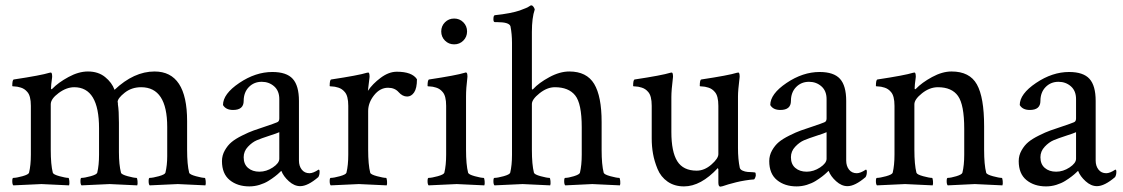

<svg xmlns="http://www.w3.org/2000/svg" viewBox="-20 -698 4247 726"><path d="M312.5 -427.7Q351.6 -427.7 377.4 -406.7Q403.3 -385.7 413.1 -358.4Q486.3 -427.7 564.5 -427.7Q687.5 -427.7 687.5 -240.2V-131.8Q687.5 -75.2 695.3 -44.9Q697.3 -38.1 720.7 -31.7Q744.1 -25.4 753.9 -25.4Q756.8 -25.4 757.8 -13.7Q758.8 -2 756.8 2.9Q659.2 -2 652.3 -2Q646.5 -2 545.9 2.9Q542 -1 542 -13.2Q542 -25.4 545.9 -25.4Q557.6 -25.4 580.6 -31.7Q603.5 -38.1 605.5 -44.9Q612.3 -73.2 612.3 -107.4V-217.8Q612.3 -368.2 513.7 -368.2Q477.5 -368.2 451.2 -347.2Q424.8 -326.2 424.8 -312.5L425.8 -308.6Q425.8 -304.7 425.8 -303.7Q429.7 -279.3 429.7 -233.4V-123Q429.7 -75.2 437.5 -44.9Q439.5 -38.1 462.9 -31.7Q486.3 -25.4 496.1 -25.4Q499 -25.4 500 -13.7Q501 -2 499 2.9Q401.4 -2 394.5 -2Q388.7 -2 288.1 2.9Q284.2 -1 284.2 -13.2Q284.2 -25.4 288.1 -25.4Q299.8 -25.4 322.8 -31.7Q345.7 -38.1 347.7 -44.9Q354.5 -73.2 354.5 -113.3V-212.9Q354.5 -368.2 260.7 -368.2Q231.4 -368.2 201.7 -346.2Q171.9 -324.2 171.9 -303.7V-131.8Q171.9 -75.2 179.7 -44.9Q181.6 -38.1 205.1 -31.7Q228.5 -25.4 238.3 -25.4Q241.2 -25.4 242.2 -13.7Q243.2 -2 241.2 2.9Q143.6 -2 136.7 -2Q130.9 -2 30.3 2.9Q26.4 -1 26.4 -13.2Q26.4 -25.4 30.3 -25.4Q42 -25.4 64.9 -31.7Q87.9 -38.1 89.8 -44.9Q96.7 -73.2 96.7 -113.3V-297.9Q96.7 -335.9 83 -350.6Q73.2 -362.3 59.1 -366.7Q44.9 -371.1 35.6 -371.1Q26.4 -371.1 26.4 -373Q26.4 -396.5 32.2 -397.5Q135.7 -413.1 167 -422.9Q168 -422.9 169.9 -423.3Q171.9 -423.8 171.9 -423.8Q175.8 -423.8 176.8 -415.5Q177.7 -407.2 176.8 -403.3Q172.9 -376 172.9 -364.3Q172.9 -360.4 174.8 -360.4Q175.8 -360.4 177.7 -362.3Q200.2 -385.7 238.8 -406.7Q277.3 -427.7 312.5 -427.7Z M1036.1 -97.7V-198.2Q1028.3 -194.3 998 -184.6Q967.8 -174.8 950.7 -167.5Q933.6 -160.2 917.5 -143.1Q901.4 -126 901.4 -103.5Q901.4 -77.1 918 -63Q934.6 -48.8 960.9 -48.8Q987.3 -48.8 1011.7 -64.9Q1036.1 -81.1 1036.1 -97.7ZM1009.8 -425.8Q1063.5 -425.8 1086.9 -399.9Q1110.4 -374 1110.4 -316.4V-90.8Q1110.4 -70.3 1121.1 -56.6Q1131.8 -43 1150.4 -43Q1164.1 -43 1184.6 -56.6Q1188.5 -56.6 1188.5 -48.8Q1188.5 -36.1 1183.6 -28.3Q1143.6 5.9 1115.2 5.9Q1092.8 5.9 1072.3 -12.7Q1051.8 -31.2 1043.9 -51.8Q1043 -51.8 1036.6 -45.4Q1030.3 -39.1 1019.5 -30.8Q1008.8 -22.5 994.6 -13.7Q980.5 -4.9 961.4 1Q942.4 6.8 922.9 6.8Q877.9 6.8 848.6 -17.1Q819.3 -41 819.3 -88.9Q819.3 -110.4 830.1 -129.4Q840.8 -148.4 855.5 -160.6Q870.1 -172.9 895.5 -185.5Q920.9 -198.2 939 -204.6Q957 -210.9 986.3 -220.7Q1015.6 -230.5 1027.3 -235.4Q1036.1 -238.3 1036.1 -250V-323.2Q1036.1 -354.5 1016.6 -371.6Q997.1 -388.7 969.7 -388.7Q940.4 -388.7 920.9 -368.7Q901.4 -348.6 901.4 -316.4Q901.4 -282.2 861.3 -282.2Q834 -282.2 823.2 -300.8Q823.2 -342.8 884.8 -384.3Q946.3 -425.8 1009.8 -425.8Z M1480.5 -426.8Q1538.1 -426.8 1556.6 -398.4Q1556.6 -364.3 1545.9 -348.6Q1535.2 -333 1519.5 -333Q1502 -333 1487.3 -349.6Q1472.7 -366.2 1447.3 -366.2Q1417 -366.2 1394.5 -337.9Q1372.1 -309.6 1372.1 -278.3V-131.8Q1372.1 -75.2 1379.9 -44.9Q1381.8 -38.1 1405.8 -31.7Q1429.7 -25.4 1439.5 -25.4Q1442.4 -25.4 1443.4 -13.7Q1444.3 -2 1442.4 2.9Q1344.7 -2 1336.9 -2Q1331.1 -2 1230.5 2.9Q1226.6 -1 1226.6 -13.2Q1226.6 -25.4 1230.5 -25.4Q1242.2 -25.4 1265.1 -31.7Q1288.1 -38.1 1290 -44.9Q1296.9 -73.2 1296.9 -113.3V-297.9Q1296.9 -335.9 1283.2 -350.6Q1273.4 -362.3 1259.3 -366.7Q1245.1 -371.1 1235.8 -371.1Q1226.6 -371.1 1226.6 -373Q1226.6 -396.5 1232.4 -397.5Q1335.9 -413.1 1367.2 -422.9Q1368.2 -422.9 1370.1 -423.3Q1372.1 -423.8 1372.1 -423.8Q1376 -423.8 1377 -415.5Q1377.9 -407.2 1377 -403.3L1371.1 -354.5Q1388.7 -380.9 1419.4 -403.8Q1450.2 -426.8 1480.5 -426.8Z M1662.6 -544.4Q1648.4 -558.6 1648.4 -579.1Q1648.4 -599.6 1662.6 -613.8Q1676.8 -627.9 1697.3 -627.9Q1717.8 -627.9 1731.9 -613.8Q1746.1 -599.6 1746.1 -579.1Q1746.1 -558.6 1731.9 -544.4Q1717.8 -530.3 1697.3 -530.3Q1676.8 -530.3 1662.6 -544.4ZM1742.2 -131.8Q1742.2 -75.2 1750 -44.9Q1752 -38.1 1775.4 -31.7Q1798.8 -25.4 1808.6 -25.4Q1811.5 -25.4 1812.5 -13.7Q1813.5 -2 1811.5 2.9Q1713.9 -2 1707 -2Q1700.2 -2 1600.6 2.9Q1596.7 -1 1596.7 -13.2Q1596.7 -25.4 1600.6 -25.4Q1612.3 -25.4 1635.3 -31.7Q1658.2 -38.1 1660.2 -44.9Q1667 -73.2 1667 -113.3V-297.9Q1667 -335.9 1653.3 -350.6Q1643.6 -362.3 1629.4 -366.7Q1615.2 -371.1 1606 -371.1Q1596.7 -371.1 1596.7 -373Q1596.7 -396.5 1602.5 -397.5Q1706.1 -413.1 1737.3 -422.9L1739.3 -423.8Q1741.2 -423.8 1742.2 -423.8Q1746.1 -423.8 1747.1 -415.5Q1748 -407.2 1747.1 -403.3Q1742.2 -364.3 1742.2 -333Z M2132.8 -427.7Q2198.2 -427.7 2226.6 -380.9Q2254.9 -334 2254.9 -236.3V-130.9Q2254.9 -75.2 2262.7 -44.9Q2264.6 -38.1 2288.1 -31.7Q2311.5 -25.4 2321.3 -25.4Q2324.2 -25.4 2325.2 -13.7Q2326.2 -2 2324.2 2.9Q2226.6 -2 2219.7 -2Q2216.8 -2 2117.2 2.9Q2113.3 -1 2113.3 -13.2Q2113.3 -25.4 2117.2 -25.4Q2128.9 -25.4 2149.9 -31.7Q2170.9 -38.1 2172.9 -44.9Q2179.7 -73.2 2179.7 -113.3V-216.8Q2179.7 -306.6 2154.8 -337.4Q2129.9 -368.2 2078.1 -368.2Q2048.8 -368.2 2020 -345.2Q1991.2 -322.3 1991.2 -304.7V-131.8Q1991.2 -75.2 1999 -44.9Q2001 -38.1 2024.4 -31.7Q2047.9 -25.4 2057.6 -25.4Q2060.5 -25.4 2061.5 -13.7Q2062.5 -2 2060.5 2.9Q1962.9 -2 1956.1 -2Q1950.2 -2 1849.6 2.9Q1845.7 -1 1845.7 -13.2Q1845.7 -25.4 1849.6 -25.4Q1861.3 -25.4 1884.3 -31.7Q1907.2 -38.1 1909.2 -44.9Q1916 -73.2 1916 -112.3V-536.1Q1916 -569.3 1910.2 -598.6Q1905.3 -614.3 1860.4 -614.3H1851.6Q1845.7 -614.3 1845.7 -625Q1845.7 -640.6 1851.6 -640.6Q1880.9 -643.6 1905.8 -648.4Q1930.7 -653.3 1944.8 -658.2Q1959 -663.1 1968.8 -667.5Q1978.5 -671.9 1982.4 -674.8L1987.3 -677.7H1989.3Q1993.2 -677.7 1997.1 -672.4Q2001 -667 2002 -662.1Q1991.2 -630.9 1991.2 -577.1V-363.3Q1991.2 -359.4 1993.2 -359.4Q1994.1 -359.4 1996.1 -361.3Q2017.6 -384.8 2057.1 -406.2Q2096.7 -427.7 2132.8 -427.7Z M2770.5 -333V-137.7Q2770.5 -95.7 2777.3 -63.5Q2779.3 -56.6 2788.1 -52.7Q2796.9 -48.8 2806.6 -47.9Q2816.4 -46.9 2826.2 -46.9L2835 -45.9Q2837.9 -44.9 2837.9 -35.2Q2837.9 -32.2 2835.4 -25.9Q2833 -19.5 2830.1 -19.5Q2815.4 -18.6 2797.4 -15.6Q2779.3 -12.7 2763.7 -8.8Q2748 -4.9 2734.4 -1Q2720.7 2.9 2712.9 5.9L2704.1 7.8Q2696.3 7.8 2696.3 -7.8V-57.6L2694.3 -62.5Q2629.9 6.8 2566.4 6.8Q2530.3 6.8 2504.4 -11.2Q2478.5 -29.3 2466.3 -59.1Q2454.1 -88.9 2449.2 -116.7Q2444.3 -144.5 2444.3 -174.8V-297.9Q2444.3 -335.9 2430.7 -350.6Q2420.9 -362.3 2406.7 -366.7Q2392.6 -371.1 2383.3 -371.1Q2374 -371.1 2374 -373Q2374 -396.5 2379.9 -397.5Q2483.4 -413.1 2514.6 -422.9Q2515.6 -422.9 2517.6 -423.3Q2519.5 -423.8 2519.5 -423.8Q2523.4 -423.8 2524.4 -415.5Q2525.4 -407.2 2524.4 -403.3Q2518.6 -356.4 2518.6 -331.1V-199.2Q2518.6 -124 2541 -88.4Q2563.5 -52.7 2614.3 -52.7Q2643.6 -52.7 2669.9 -75.7Q2696.3 -98.6 2696.3 -115.2V-297.9Q2696.3 -335.9 2682.6 -350.6Q2672.9 -362.3 2658.7 -366.7Q2644.5 -371.1 2635.3 -371.1Q2626 -371.1 2626 -373Q2626 -396.5 2631.8 -397.5Q2735.4 -413.1 2766.6 -422.9Q2767.6 -422.9 2769.5 -423.3Q2771.5 -423.8 2771.5 -423.8Q2775.4 -423.8 2776.4 -415.5Q2777.3 -407.2 2776.4 -403.3Q2770.5 -356.4 2770.5 -333Z M3105.5 -97.7V-198.2Q3097.7 -194.3 3067.4 -184.6Q3037.1 -174.8 3020 -167.5Q3002.9 -160.2 2986.8 -143.1Q2970.7 -126 2970.7 -103.5Q2970.7 -77.1 2987.3 -63Q3003.9 -48.8 3030.3 -48.8Q3056.6 -48.8 3081.1 -64.9Q3105.5 -81.1 3105.5 -97.7ZM3079.1 -425.8Q3132.8 -425.8 3156.2 -399.9Q3179.7 -374 3179.7 -316.4V-90.8Q3179.7 -70.3 3190.4 -56.6Q3201.2 -43 3219.7 -43Q3233.4 -43 3253.9 -56.6Q3257.8 -56.6 3257.8 -48.8Q3257.8 -36.1 3252.9 -28.3Q3212.9 5.9 3184.6 5.9Q3162.1 5.9 3141.6 -12.7Q3121.1 -31.2 3113.3 -51.8Q3112.3 -51.8 3106 -45.4Q3099.6 -39.1 3088.9 -30.8Q3078.1 -22.5 3064 -13.7Q3049.8 -4.9 3030.8 1Q3011.7 6.8 2992.2 6.8Q2947.3 6.8 2918 -17.1Q2888.7 -41 2888.7 -88.9Q2888.7 -110.4 2899.4 -129.4Q2910.2 -148.4 2924.8 -160.6Q2939.5 -172.9 2964.8 -185.5Q2990.2 -198.2 3008.3 -204.6Q3026.4 -210.9 3055.7 -220.7Q3085 -230.5 3096.7 -235.4Q3105.5 -238.3 3105.5 -250V-323.2Q3105.5 -354.5 3085.9 -371.6Q3066.4 -388.7 3039.1 -388.7Q3009.8 -388.7 2990.2 -368.7Q2970.7 -348.6 2970.7 -316.4Q2970.7 -282.2 2930.7 -282.2Q2903.3 -282.2 2892.6 -300.8Q2892.6 -342.8 2954.1 -384.3Q3015.6 -425.8 3079.1 -425.8Z M3578.1 -427.7Q3646.5 -427.7 3673.8 -378.9Q3701.2 -330.1 3701.2 -220.7V-131.8Q3701.2 -75.2 3709 -44.9Q3710.9 -38.1 3734.4 -31.7Q3757.8 -25.4 3767.6 -25.4Q3770.5 -25.4 3771.5 -13.7Q3772.5 -2 3770.5 2.9Q3672.9 -2 3666 -2Q3664.1 -2 3563.5 2.9Q3559.6 -1 3559.6 -13.2Q3559.6 -25.4 3563.5 -25.4Q3575.2 -25.4 3596.2 -31.7Q3617.2 -38.1 3619.1 -44.9Q3626 -73.2 3626 -113.3V-210.9Q3626 -301.8 3602.5 -335Q3579.1 -368.2 3526.4 -368.2Q3495.1 -368.2 3466.3 -345.2Q3437.5 -322.3 3437.5 -303.7V-131.8Q3437.5 -75.2 3445.3 -44.9Q3447.3 -38.1 3470.7 -31.7Q3494.1 -25.4 3503.9 -25.4Q3506.8 -25.4 3507.8 -13.7Q3508.8 -2 3506.8 2.9Q3409.2 -2 3402.3 -2Q3396.5 -2 3295.9 2.9Q3292 -1 3292 -13.2Q3292 -25.4 3295.9 -25.4Q3307.6 -25.4 3330.6 -31.7Q3353.5 -38.1 3355.5 -44.9Q3362.3 -73.2 3362.3 -113.3V-297.9Q3362.3 -335.9 3348.6 -350.6Q3338.9 -362.3 3324.7 -366.7Q3310.5 -371.1 3301.3 -371.1Q3292 -371.1 3292 -373Q3292 -396.5 3297.9 -397.5Q3401.4 -413.1 3432.6 -422.9Q3433.6 -422.9 3435.5 -423.3Q3437.5 -423.8 3437.5 -423.8Q3441.4 -423.8 3442.4 -415.5Q3443.4 -407.2 3442.4 -403.3Q3438.5 -376 3438.5 -364.3Q3438.5 -360.4 3440.4 -360.4Q3441.4 -360.4 3443.4 -362.3Q3465.8 -385.7 3504.4 -406.7Q3543 -427.7 3578.1 -427.7Z M4048.8 -97.7V-198.2Q4041 -194.3 4010.7 -184.6Q3980.5 -174.8 3963.4 -167.5Q3946.3 -160.2 3930.2 -143.1Q3914.1 -126 3914.1 -103.5Q3914.1 -77.1 3930.7 -63Q3947.3 -48.8 3973.6 -48.8Q4000 -48.8 4024.4 -64.9Q4048.8 -81.1 4048.8 -97.7ZM4022.5 -425.8Q4076.2 -425.8 4099.6 -399.9Q4123 -374 4123 -316.4V-90.8Q4123 -70.3 4133.8 -56.6Q4144.5 -43 4163.1 -43Q4176.8 -43 4197.3 -56.6Q4201.2 -56.6 4201.2 -48.8Q4201.2 -36.1 4196.3 -28.3Q4156.2 5.9 4127.9 5.9Q4105.5 5.9 4085 -12.7Q4064.5 -31.2 4056.6 -51.8Q4055.7 -51.8 4049.3 -45.4Q4043 -39.1 4032.2 -30.8Q4021.5 -22.5 4007.3 -13.7Q3993.2 -4.9 3974.1 1Q3955.1 6.8 3935.5 6.8Q3890.6 6.8 3861.3 -17.1Q3832 -41 3832 -88.9Q3832 -110.4 3842.8 -129.4Q3853.5 -148.4 3868.2 -160.6Q3882.8 -172.9 3908.2 -185.5Q3933.6 -198.2 3951.7 -204.6Q3969.7 -210.9 3999 -220.7Q4028.3 -230.5 4040 -235.4Q4048.8 -238.3 4048.8 -250V-323.2Q4048.8 -354.5 4029.3 -371.6Q4009.8 -388.7 3982.4 -388.7Q3953.1 -388.7 3933.6 -368.7Q3914.1 -348.6 3914.1 -316.4Q3914.1 -282.2 3874 -282.2Q3846.7 -282.2 3835.9 -300.8Q3835.9 -342.8 3897.5 -384.3Q3959 -425.8 4022.5 -425.8Z"/></svg>

Font: Crimson Text
Style: Roman
Weight: 400
Version: Version 0.13